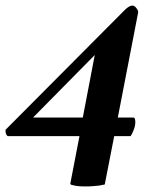

<svg xmlns="http://www.w3.org/2000/svg" viewBox="-24 -666 526 691"><path d="M95 -243H274L317 -468ZM262 -176H4Q-1 -179 -3 -186.5Q-5 -194 -4 -199L425 -630Q441 -646 453 -646Q460 -646 467.5 -636Q475 -626 473 -620L400 -243H455Q460 -243 461.5 -238Q463 -233 463 -227Q463 -213 457 -198Q451 -183 446 -176H387L353 -2Q343 0 332 2Q322 3 309.5 4Q297 5 283 5Q275 5 265.5 4.5Q256 4 247.5 2.5Q239 1 234 -0.5Q229 -2 229 -5Z"/></svg>

Font: Vermiglione
Style: Bold Italic
Weight: 700
Italic angle: -11°
Version: Version 1.000